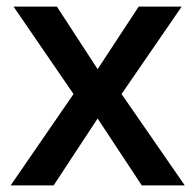

<svg xmlns="http://www.w3.org/2000/svg" viewBox="-20 -560 591 580"><path d="M202.1 -275.9 21 -540H151.9L274.9 -351.1L398.9 -540H528.8L347.2 -275.9L538.1 0H408.2L274.9 -202.1L142.1 0H12.2Z"/></svg>

Font: f0_51262          
Style: Regular
Weight: 600
Foundry: Ascender Corporation
Version: Version 1.10